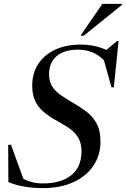

<svg xmlns="http://www.w3.org/2000/svg" viewBox="-20 -955 648 986"><path d="M496 -228Q496 -158.5 460 -104.5Q424 -50.5 357.5 -19.8Q291 11 199.5 11Q97 11 23 -20L22 -211.5H36.5L100 -36.5Q122 -25 146.2 -19Q170.5 -13 201 -13Q292.5 -13 345.5 -54.8Q398.5 -96.5 398.5 -179Q398.5 -216.5 384.8 -242.2Q371 -268 349.2 -285.8Q327.5 -303.5 302.2 -317.5Q277 -331.5 254 -345Q223 -363.5 198.5 -385.5Q174 -407.5 159.8 -438.5Q145.5 -469.5 145.5 -516Q145.5 -578.5 176 -625.8Q206.5 -673 262.5 -699.5Q318.5 -726 394.5 -726Q466 -726 526.5 -698.5L581 -744.5H589L564.5 -506.5H552.5L514 -645Q490.5 -670.5 456.8 -685.2Q423 -700 380.5 -700Q310 -700 271 -666.8Q232 -633.5 232 -574Q232 -534.5 249.8 -508.5Q267.5 -482.5 296 -463.8Q324.5 -445 356.5 -426Q388.5 -407.5 420.8 -384.2Q453 -361 474.5 -324Q496 -287 496 -228ZM393.5 -772 505.5 -935H608L607.5 -931L410.5 -772Z"/></svg>

Font: Newsreader 72pt Medium
Style: Italic
Weight: 500
Italic angle: -17°
Designer: Hugues Gentile
Foundry: Production Type
Version: Version 1.003; ttfautohint (v1.8.3)